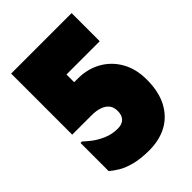

<svg xmlns="http://www.w3.org/2000/svg" viewBox="-210 -794 898 898"><g transform="rotate(-45 239.5 -344.5)"><path d="M213 -463H238Q301 -463 352 -434.5Q403 -406 432.5 -354Q462 -302 462 -231Q462 -152 433.5 -98Q405 -44 354.5 -16.5Q304 11 236 11Q180 11 140 0.5Q100 -10 74.5 -25.5Q49 -41 33 -55V-241H43Q52 -232 75 -213.5Q98 -195 131.5 -180Q165 -165 204 -165Q232 -165 247 -180Q262 -195 262 -224Q262 -250 249 -265.5Q236 -281 213.5 -288.5Q191 -296 162 -296H33V-700H433V-514H213Z"/></g></svg>

Font: Phudu Light Black
Style: Regular
Weight: 900
Version: Version 1.005;gftools[0.9.23]